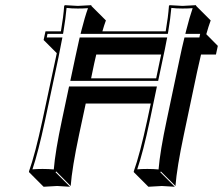

<svg xmlns="http://www.w3.org/2000/svg" viewBox="-20 -668 869 748"><path d="M588.4 -362.8 605.5 -444.8Q606.4 -449.2 607.9 -455.6H355Q346.7 -420.9 340.3 -388.7L335 -362.8ZM783.7 -534.7 828.6 -489.3 821.3 -455.6H763.2Q754.9 -420.9 748 -388.7L696.3 -143.6Q668.9 -14.2 663.6 56.6L606.9 0L604.5 2.9L661.1 59.6Q659.2 59.6 610.4 56.6Q610.4 56.6 558.1 59.6L501.5 2.9L501 0Q525.4 -68.4 553.7 -200.2L567.4 -264.6H314L288.1 -143.6Q260.7 -14.2 255.4 56.6L199.2 0L196.3 2.9L252.9 59.6Q251 59.6 202.6 56.6Q202.6 56.6 149.9 59.6L93.3 2.9L92.8 0Q117.2 -68.4 145.5 -200.2L197.8 -444.8Q199.7 -454.1 201.2 -460.9L149.9 -512.2L157.2 -545.9H217.3Q227.1 -603 230 -645L232.9 -647.9Q234.9 -647.9 283.2 -645Q283.2 -645 335.9 -647.9V-645L392.6 -588.4Q385.3 -568.8 378.9 -545.9H625.5Q635.3 -603 638.2 -645L640.6 -647.9Q642.6 -647.9 690.9 -645Q690.9 -645 743.7 -647.9L744.1 -645L800.8 -588.4Q792 -564.5 783.7 -534.7ZM596.2 -353H253.9L273.9 -447.3Q280.8 -480.5 288.6 -514.2L290.5 -522H631.3L628.9 -510.3Q622.6 -476.1 615.2 -442.9ZM591.3 -331.1 563.5 -197.8Q537.6 -75.2 514.6 -8.3Q533.2 -9.8 554.2 -9.8Q579.6 -9.8 597.7 -7.8Q603.5 -78.6 629.9 -202.1L681.6 -447.3Q688.5 -480.5 696.8 -514.2L698.7 -522H756.8L759.8 -536.1H702.1L705.1 -548.3Q718.3 -600.6 730.5 -636.2Q711.9 -634.8 690.9 -634.8Q665.5 -634.8 647.5 -637.2Q644 -596.7 635.3 -544.4L633.8 -536.1H293.9L296.9 -548.3Q310.1 -600.6 322.8 -636.2Q304.2 -634.8 283.2 -634.8Q257.8 -634.8 239.3 -637.2Q235.8 -596.7 227.1 -544.4L225.6 -536.1H165L162.1 -522H223.1L220.7 -510.3Q214.4 -476.6 207.5 -442.9L155.3 -197.8Q128.9 -75.2 106.4 -8.3Q125 -9.8 146 -9.8Q171.4 -9.8 189.5 -7.8Q195.3 -78.6 221.7 -202.1L249 -331.1Z"/></svg>

Font: Linux Biolinum Shadow O
Style: Italic
Weight: 400
Italic angle: -12°
Designer: Philipp H. Poll
Foundry: Philipp H. Poll
Version: Version 0.6.2